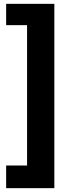

<svg xmlns="http://www.w3.org/2000/svg" viewBox="-20 -813 336 1000"><path d="M263 -793V167H12V49H121V-682H12V-793Z"/></svg>

Font: Mona Sans Condensed ExtraBold
Style: Regular
Weight: 800
Width: 3
Designer: Deni Anggara
Foundry: GitHub
Version: Version 1.001;gftools[0.9.33]